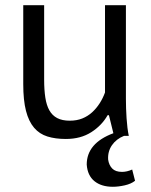

<svg xmlns="http://www.w3.org/2000/svg" viewBox="-20 -520 579 735"><path d="M149 -500V-215Q149 -176 153.5 -146.5Q158 -117 169 -97.5Q180 -78 199 -68Q218 -58 247 -58Q274 -58 295 -66.5Q316 -75 332.5 -90Q349 -105 361.5 -124.5Q374 -144 382 -166V-500H462V-142Q462 -106 464.5 -67.5Q467 -29 473 0H455Q425 12 408.5 36Q392 60 394 91Q397 112 409.5 125Q422 138 447 138Q466 138 486 129L497 172Q482 184 457.5 189.5Q433 195 412 195Q368 195 341.5 173.5Q315 152 312 110Q312 69 337.5 39Q363 9 414 -10L397 -79H392Q370 -40 329.5 -14Q289 12 232 12Q192 12 161.5 2.5Q131 -7 110.5 -31Q90 -55 79.5 -95.5Q69 -136 69 -198V-500Z"/></svg>

Font: PTSans
Style: Regular
Weight: 400
Designer: A.Korolkova, O.Umpeleva, V.Yefimov
Foundry: ParaType Ltd
Version: Version 2.003W OFL